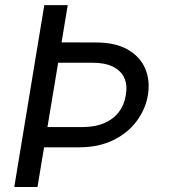

<svg xmlns="http://www.w3.org/2000/svg" viewBox="-20 -748 676 768"><path d="M157.2 -727.5H251L129.9 0H37.1ZM175.3 -578.6 362.8 -578.1Q441.4 -578.1 490.5 -550Q539.6 -522 560.1 -475.3Q580.6 -428.7 572.3 -372.6Q564 -314.9 528.6 -266.1Q493.2 -217.3 434.3 -188Q375.5 -158.7 295.4 -158.7H107.4L120.6 -239.7H308.6Q359.4 -239.7 396 -255.1Q432.6 -270.5 454.8 -299.3Q477.1 -328.1 483.4 -367.7Q490.2 -407.7 477.1 -436.5Q463.9 -465.3 431.9 -481.2Q399.9 -497.1 349.6 -497.1H162.1Z"/></svg>

Font: Adwaita Sans
Style: Italic
Weight: 400
Italic angle: -9.39999°
Designer: Rasmus Andersson
Foundry: rsms
Version: Version 4.001;git-9221beed3